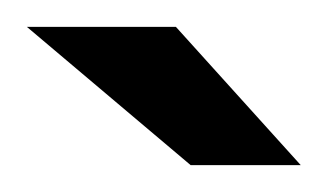

<svg xmlns="http://www.w3.org/2000/svg" viewBox="-20 -646 244 143"><path d="M122 -523 0 -626H111L204 -523Z"/></svg>

Font: Smooch Sans Thin ExtraBold
Style: Regular
Weight: 800
Version: Version 1.010